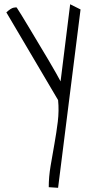

<svg xmlns="http://www.w3.org/2000/svg" viewBox="-20 -479 415 902"><path d="M209 400.4Q209 351.6 217.8 299.8Q226.6 248 235.8 196.3Q245.1 144.5 251.5 92.8Q257.8 41 252.9 -8.8L9.8 -420.9Q31.2 -440.4 43.9 -442.9Q56.6 -445.3 58.6 -443.4Q65.4 -433.6 81.5 -407.2Q97.7 -380.9 118.7 -345.7Q139.6 -310.5 163.1 -271.5Q186.5 -232.4 207.5 -197.3Q228.5 -162.1 243.7 -134.8Q258.8 -107.4 264.6 -96.7L309.6 -459L358.4 -434.6L252.9 403.3Z"/></svg>

Font: Annie Use Your Telescope
Style: Regular
Weight: 400
Version: Version 1.003 2001